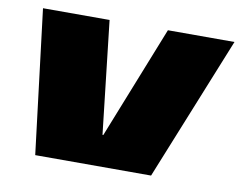

<svg xmlns="http://www.w3.org/2000/svg" viewBox="-64 -625 891 710"><g transform="rotate(10 381.0 -270.0)"><path d="M43 -540H293L341 -117H344L512 -540H762L544 0H109Z"/></g></svg>

Font: Pathway Extreme 8pt Thin 12pt Black
Style: Italic
Weight: 900
Italic angle: -8°
Version: Version 1.001;gftools[0.9.26]